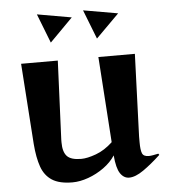

<svg xmlns="http://www.w3.org/2000/svg" viewBox="-55 -828 783 891"><g transform="rotate(-5 336.5 -383.0)"><path d="M418 -643 365 -779 526 -751ZM150 -779 310 -751 203 -643ZM659 -80Q616 -40 578 -13.5Q540 13 511 13Q486 13 469.5 -11.5Q453 -36 448 -96Q428 -65 394 -40.5Q360 -16 321 -2Q282 12 247 12Q186 12 152 -10Q118 -32 103 -74.5Q88 -117 83 -181L57 -557H228L212 -189V-177Q212 -133 230.5 -113Q249 -93 297 -93Q325 -93 366 -108Q407 -123 444 -158L417 -557H587L573 -173V-146Q573 -110 579.5 -94.5Q586 -79 610 -79Q618 -79 629.5 -81Q641 -83 655 -86Z"/></g></svg>

Font: Reggae One
Style: Regular
Weight: 400
Designer: Fontworks Inc.
Foundry: Fontworks Inc.
Version: Version 1.100